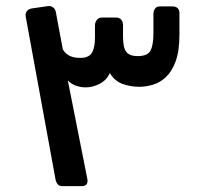

<svg xmlns="http://www.w3.org/2000/svg" viewBox="-20 -632 702 657"><path d="M193 5Q183 5 177.5 -1.5Q172 -8 170 -18L68 -575Q66 -585 71.5 -593Q77 -601 88 -603L143 -611Q152 -613 160.5 -607.5Q169 -602 171 -591L195 -463Q212 -434 252 -434Q282 -433 293.5 -450Q305 -467 305 -504V-545Q305 -556 311.5 -564Q318 -572 328 -572H378Q388 -572 394.5 -565Q401 -558 401 -546V-506Q401 -468 412.5 -454Q424 -440 451 -440Q485 -440 495 -459Q505 -478 505 -518V-584Q505 -595 510.5 -602.5Q516 -610 526 -610H570Q594 -610 594 -586V-514Q594 -457 581 -422Q568 -387 547.5 -368Q527 -349 503 -342Q479 -335 457 -335Q426 -335 399 -345Q372 -355 356 -382Q345 -358 321.5 -345.5Q298 -333 273 -333Q256 -333 239.5 -339Q223 -345 212 -357L279 -19Q281 -9 276.5 -2Q272 5 259 5Z"/></svg>

Font: Rubik Medium
Style: Regular
Weight: 500
Designer: Hubert and Fischer
Foundry: Hubert and Fischer
Version: Version 2.300; ttfautohint (v1.8.4.7-5d5b);gftools[0.9.30]